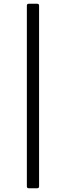

<svg xmlns="http://www.w3.org/2000/svg" viewBox="-20 -892 351 1022"><path d="M133 110Q123 110 123 100V-862Q123 -872 133 -872H178Q188 -872 188 -862V100Q188 110 178 110Z"/></svg>

Font: Open Sauce Two Light
Style: Regular
Weight: 300
Designer: Alfredo Marco Pradil
Foundry: Creative Sauce Fz LLC
Version: Version 1.477